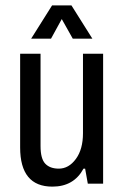

<svg xmlns="http://www.w3.org/2000/svg" viewBox="-20 -684 459 715"><path d="M210 -613 170 -540H96L174 -664H246L324 -540H251ZM297 -56H291Q255 11 175 11Q55 11 55 -135V-484H131V-140Q131 -93 148.5 -74.5Q166 -56 199 -56Q236 -56 262.5 -92Q289 -128 289 -188V-484H364V0H307Z"/></svg>

Font: Pragati Narrow
Style: Regular
Weight: 400
Designer: Hector Gatti, Marcela Romero, Pablo Cosgaya and Nicolas Silva
Foundry: Omnibus-Type
Version: Version 1.010; ttfautohint (v1.3)